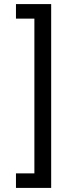

<svg xmlns="http://www.w3.org/2000/svg" viewBox="-20 -780 360 938"><path d="M230 -760V138H58V67H148V-689H58V-760Z"/></svg>

Font: IBM Plex Sans Thai Text
Style: Regular
Weight: 450
Designer: Mike Abbink, Paul van der Laan, Pieter van Rosmalen, Ben Mitchell, Mark Frömberg
Foundry: Bold Monday
Version: Version 1.1